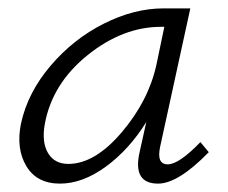

<svg xmlns="http://www.w3.org/2000/svg" viewBox="-20 -433 543 458"><path d="M458 -94 478 -70Q405 5 357 5Q296 5 313 -70L329 -142Q288 -76 232.5 -35.5Q177 5 123 5Q68 5 43 -36.5Q18 -78 30 -138Q46 -212 100.5 -276Q155 -340 227.5 -376.5Q300 -413 370 -413H434L362 -83Q353 -41 380 -41Q407 -41 458 -94ZM143 -42Q206 -42 270 -117Q334 -192 353 -278L372 -369H364Q273 -369 189 -301.5Q105 -234 87 -138Q79 -94 94.5 -68Q110 -42 143 -42Z"/></svg>

Font: EauTestInfant Semilight
Style: Italic
Weight: 300
Italic angle: -12°
Designer: Christian Thalmann (Catharsis Fonts)
Version: Version 0.001;PS 000.001;hotconv 1.0.88;makeotf.lib2.5.64775